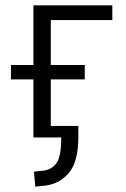

<svg xmlns="http://www.w3.org/2000/svg" viewBox="-20 -514 470 718"><path d="M112 184 107 128 144 124Q176 119 192.5 94Q209 69 209 0H105V-217H21V-271H105V-494H400V-439H170V-271H297V-217H170V-43H273V-4Q273 90 238.5 131.5Q204 173 150 180Z"/></svg>

Font: Nunito Sans 7pt Condensed Light
Style: Regular
Weight: 300
Width: 3
Designer: Vernon Adams
Foundry: Vernon Adams
Version: Version 3.101;gftools[0.9.27]